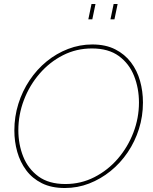

<svg xmlns="http://www.w3.org/2000/svg" viewBox="-20 -938 766 963"><path d="M305 5Q238 5 190 -19Q142 -43 111.5 -84Q81 -125 66.5 -176.5Q52 -228 52 -284Q52 -353 72 -417Q92 -481 128.5 -535.5Q165 -590 214 -630Q263 -670 321.5 -692.5Q380 -715 443 -715Q510 -715 558 -690.5Q606 -666 637 -625Q668 -584 682.5 -532Q697 -480 697 -424Q697 -355 677 -291.5Q657 -228 620.5 -174Q584 -120 534.5 -80Q485 -40 427 -17.5Q369 5 305 5ZM308 -15Q386 -15 453.5 -49.5Q521 -84 571 -142Q621 -200 649 -273Q677 -346 677 -424Q677 -495 652.5 -557Q628 -619 576 -657Q524 -695 441 -695Q363 -695 296 -661Q229 -627 178.5 -568.5Q128 -510 100 -436.5Q72 -363 72 -285Q72 -214 96.5 -152.5Q121 -91 173 -53Q225 -15 308 -15ZM423 -841 439 -918H459L443 -841ZM534 -841 550 -918H570L554 -841Z"/></svg>

Font: Raleway Thin Thin
Style: Italic
Weight: 250
Italic angle: -12°
Version: Version 4.026